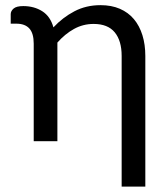

<svg xmlns="http://www.w3.org/2000/svg" viewBox="-20 -534 635 726"><path d="M529.5 171.5H440V-322.5Q440 -380 413.8 -411.8Q387.5 -443.5 334 -443.5Q294 -443.5 259.8 -424.5Q225.5 -405.5 197 -373V0H107.5V-369Q107.5 -408 91 -426.2Q74.5 -444.5 41.5 -444.5H20.5V-480.5Q20.5 -492 31.2 -501.5Q42 -511 68 -511Q109 -511 139.8 -491.5Q170.5 -472 182 -430.5Q217 -468 261.2 -491.2Q305.5 -514.5 360 -514.5Q401.5 -514.5 433.2 -500.8Q465 -487 486.2 -461.8Q507.5 -436.5 518.5 -401Q529.5 -365.5 529.5 -322.5Z"/></svg>

Font: Lato
Style: Regular
Weight: 400
Designer: Lukasz Dziedzic with Adam Twardoch and Botio Nikoltchev
Foundry: tyPoland Lukasz Dziedzic
Version: Version 2.015; 2015-08-06; http://www.latofonts.com/